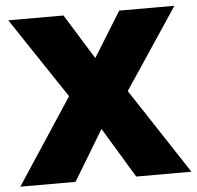

<svg xmlns="http://www.w3.org/2000/svg" viewBox="-49 -719 791 769"><g transform="rotate(-5 346.0 -334.0)"><path d="M2 0 228 -344 12 -668H234L346 -487L458 -668H680L464 -344L690 0H468L346 -202L224 0Z"/></g></svg>

Font: Gantari Black
Style: Regular
Weight: 900
Version: Version 1.000